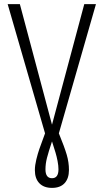

<svg xmlns="http://www.w3.org/2000/svg" viewBox="-20 -705 502 930"><path d="M444.8 -685.1 265.1 -59.1Q292.5 7.8 303.2 44.4Q314 81.1 314 118.2Q314 159.2 293 182.1Q272 205.1 231.9 205.1Q192.4 205.1 170.7 182.6Q148.9 160.2 148.9 119.1Q148.9 96.2 156 67.1Q163.1 38.1 170.9 15.9Q178.7 -6.3 198.2 -59.1L17.1 -685.1H76.2L231.9 -101.1L388.2 -685.1ZM263.2 115.2Q263.2 97.2 258.8 74.7Q254.4 52.2 249 34.4Q243.7 16.6 231.9 -20Q214.8 31.2 207.5 59.8Q200.2 88.4 200.2 115.2Q200.2 158.2 231.9 158.2Q263.2 158.2 263.2 115.2Z"/></svg>

Font: Fira Sans Compressed Light
Style: Regular
Weight: 300
Width: 1
Designer: Carrois Corporate & Edenspiekermann AG
Foundry: Carrois Corporate GbR & Edenspiekermann AG
Version: Version 4.203;PS 004.203;hotconv 1.0.88;makeotf.lib2.5.64775